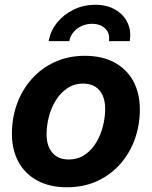

<svg xmlns="http://www.w3.org/2000/svg" viewBox="-20 -772 635 803"><path d="M259.8 11.2Q188 11.2 136.5 -16.6Q85 -44.4 57.4 -94.7Q29.8 -145 29.8 -212.9Q29.8 -278.3 51 -337.2Q72.3 -396 112.5 -441.4Q152.8 -486.8 209.2 -512.7Q265.6 -538.6 335 -538.6Q407.2 -538.6 458.7 -510.7Q510.3 -482.9 537.6 -432.4Q564.9 -381.8 564.9 -314Q564.9 -249.5 544.2 -190.9Q523.4 -132.3 483.4 -86.7Q443.4 -41 387 -14.9Q330.6 11.2 259.8 11.2ZM266.6 -105Q305.2 -105 334.2 -124.5Q363.3 -144 382.3 -175.8Q401.4 -207.5 410.6 -244.6Q419.9 -281.7 419.9 -316.4Q419.9 -349.6 409.2 -373.3Q398.4 -397 377.9 -409.7Q357.4 -422.4 328.1 -422.4Q290 -422.4 261.2 -402.8Q232.4 -383.3 213.1 -351.8Q193.8 -320.3 184.3 -283.2Q174.8 -246.1 174.8 -210.4Q174.8 -161.6 199 -133.3Q223.1 -105 266.6 -105ZM378.4 -752Q427.2 -752 462.2 -731.7Q497.1 -711.4 513.4 -677Q529.8 -642.6 522.5 -600.1H435.5Q440.9 -631.3 420.7 -651.9Q400.4 -672.4 365.2 -672.4Q329.6 -672.4 302.5 -651.9Q275.4 -631.3 270 -600.1H183.6Q190.9 -642.6 218.5 -677Q246.1 -711.4 287.8 -731.7Q329.6 -752 378.4 -752Z"/></svg>

Font: Inter 24pt
Style: Bold Italic
Weight: 700
Italic angle: -9.3988°
Version: Version 4.001;git-66647c0bb